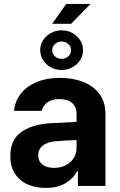

<svg xmlns="http://www.w3.org/2000/svg" viewBox="-20 -924 598 954"><path d="M228.5 -311.5Q282.2 -314.9 360.4 -318.4V-361.3Q359.4 -394.5 337.4 -413.1Q315.4 -431.6 275.4 -431.6Q239.3 -431.6 216.3 -416Q193.4 -400.4 187.5 -373H49.8Q54.2 -419.9 82.3 -457Q110.4 -494.1 160.6 -515.6Q210.9 -537.1 279.3 -537.1Q339.8 -537.1 390.9 -518.1Q441.9 -499 472.9 -458.7Q503.9 -418.5 503.9 -357.4V0H367.2V-73.2H363.3Q342.3 -34.7 303.5 -12.5Q264.6 9.8 208 9.8Q156.2 9.8 116.5 -8.1Q76.7 -25.9 54 -61.5Q31.2 -97.2 31.2 -148.4Q31.2 -230.5 86.4 -268.6Q141.6 -306.6 228.5 -311.5ZM249 -89.8Q281.2 -89.8 306.9 -103Q332.5 -116.2 346.7 -139.2Q360.8 -162.1 360.4 -189.5V-228Q337.4 -227.5 303.7 -225.6Q270 -223.6 252 -221.7Q213.9 -217.8 191.9 -200.2Q169.9 -182.6 169.9 -152.3Q169.9 -122.6 191.7 -106.2Q213.4 -89.8 249 -89.8ZM308.6 -904.3H429.7L333 -805.7H239.3ZM179.7 -674.8Q179.7 -701.7 194.1 -724.1Q208.5 -746.6 232.9 -760Q257.3 -773.4 286.1 -773.4Q314.9 -773.4 339.4 -760Q363.8 -746.6 378.2 -724.1Q392.6 -701.7 392.6 -674.8Q392.6 -647.9 378.2 -625.2Q363.8 -602.5 339.4 -589.4Q314.9 -576.2 286.1 -576.2Q257.3 -576.2 232.9 -589.4Q208.5 -602.5 194.1 -625.2Q179.7 -647.9 179.7 -674.8ZM333 -674.8Q333 -692.4 319.3 -705.1Q305.7 -717.8 286.1 -717.8Q266.6 -717.8 252.9 -705.1Q239.3 -692.4 239.3 -674.8Q239.3 -656.7 252.9 -644Q266.6 -631.3 286.1 -631.8Q305.2 -631.3 319.1 -644Q333 -656.7 333 -674.8Z"/></svg>

Font: Pretendard
Style: Bold
Weight: 700
Designer: Base glyphs from Inter by Rasmus Andersson; Hangeul glyphs from Noto Sans CJK(Source Han Sans) by Jang Soo-young and Kan
Foundry: Kil Hyung-jin
Version: Version 1.309